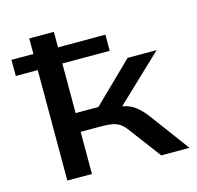

<svg xmlns="http://www.w3.org/2000/svg" viewBox="-103 -813 942 920"><g transform="rotate(-15 368.0 -352.5)"><path d="M120 0V-548H11V-628H120V-705H242V-628H477V-548H242V-302H355L551 -493H695L439 -250L428 -281Q464 -278 488.5 -270Q513 -262 534.5 -245Q556 -228 580 -197L726 0H586L469 -156Q453 -178 437.5 -189Q422 -200 399.5 -204.5Q377 -209 341 -209H242V0Z"/></g></svg>

Font: Nunito Sans 7pt Expanded SemiBold
Style: Regular
Weight: 600
Width: 7
Designer: Vernon Adams
Foundry: Vernon Adams
Version: Version 3.101;gftools[0.9.27]